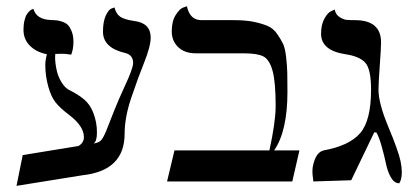

<svg xmlns="http://www.w3.org/2000/svg" viewBox="-20 -585 1341 619"><path d="M131.3 -410.2Q97.7 -416.5 76.7 -437.3Q55.7 -458 55.7 -489.3Q55.7 -506.3 59.1 -519.8Q62.5 -533.2 67.1 -539.8Q71.8 -546.4 76.4 -550.5Q81.1 -554.7 84.5 -555.2L87.9 -556.2Q97.2 -522.5 143.6 -520.5Q155.3 -520 161.9 -519.5Q168.5 -519 180.4 -515.1Q192.4 -511.2 199 -504.4Q205.6 -497.6 211.2 -483.6Q216.8 -469.7 216.8 -449.7Q216.8 -426.8 209.5 -408.7Q191.4 -412.1 175.3 -411.6Q168 -411.6 158.2 -411.1Q157.7 -405.8 157.7 -399.4Q157.7 -381.3 163.1 -356.9Q167.5 -337.4 178.7 -319.3Q189.9 -301.3 203.1 -294.9Q232.4 -280.3 251.2 -264.4Q270 -248.5 280.3 -222.7Q293 -190.4 292.5 -156.7Q292.5 -129.4 281.7 -122.1Q294.4 -124.5 301.3 -128.9Q308.1 -133.3 314.9 -146.7Q321.8 -160.2 327.6 -176.3Q333.5 -192.4 348.4 -229.2Q363.3 -266.1 381.8 -306.2Q408.7 -363.3 409.2 -381.8Q409.2 -407.7 383.8 -414.1Q312 -430.7 312 -482.9Q312 -515.1 321 -534.7Q330.1 -554.2 339.4 -557.6L349.1 -561Q354 -541 366.9 -531.5Q379.9 -522 414.1 -517.1Q465.8 -510.3 465.8 -463.9Q465.8 -436 444.8 -383.5Q423.8 -331.1 402.8 -268.6Q381.8 -206.1 381.8 -153.8Q381.8 -34.7 246.1 -20L33.2 14.2L53.2 -85L232.9 -114.3Q250.5 -124.5 250.5 -143.1Q250.5 -178.2 203.1 -214.4Q173.8 -236.3 159.2 -254.9Q144.5 -273.4 135.7 -305.7Q126 -340.3 126 -376.5Q126.5 -393.6 131.3 -410.2Z M736.3 -520Q772.5 -520 799.1 -514.4Q825.7 -508.8 843.5 -501Q861.3 -493.2 873.5 -475.6Q885.7 -458 892.6 -443.6Q899.4 -429.2 902.6 -399.7Q905.8 -370.1 906.2 -349.6Q906.7 -329.1 906.7 -289.1Q906.7 -162.1 863.8 -100.1H945.3L922.4 0H518.6L542.5 -100.1H848.6Q868.7 -192.9 868.7 -243.2Q868.7 -321.3 858.6 -357.2Q848.6 -393.1 829.1 -403.1Q809.6 -413.1 765.6 -413.1H611.3Q575.2 -413.1 554.4 -433.1Q533.7 -453.1 533.7 -483.9Q533.7 -516.1 546.1 -536.1Q558.6 -556.2 570.3 -560.5L582.5 -564.9Q592.3 -520 629.4 -520Z M1200.2 -295.9Q1200.2 -252 1232.2 -175.5Q1264.2 -99.1 1271.5 -64.9Q1275.4 -44.9 1275.4 -29.8Q1275.4 -5.9 1267.1 5.9Q1251 5.9 1240.2 -13.2Q1229.5 -32.2 1224.4 -57.1Q1219.2 -82 1210.7 -112.5Q1202.1 -143.1 1193.4 -158.2H1186.5L1112.3 -3.9L990.2 0Q990.2 -2 988.8 -12.5Q987.3 -22.9 987.3 -30.8Q987.3 -40.5 988.3 -46.9Q997.1 -93.8 1023.4 -100.1Q1106.4 -115.2 1141.4 -156Q1176.3 -196.8 1176.3 -295.9Q1176.3 -362.8 1157.2 -383.3Q1138.2 -403.8 1093.3 -410.2Q1015.1 -422.4 1015.1 -476.1Q1015.1 -505.9 1026.1 -525.4Q1037.1 -544.9 1048.3 -549.3L1059.1 -554.2Q1062 -538.1 1074.7 -530Q1087.4 -522 1096.9 -521Q1106.4 -520 1124.5 -520Q1208.5 -520 1208.5 -448.2Q1208.5 -430.2 1204.3 -372.6Q1200.2 -314.9 1200.2 -295.9Z"/></svg>

Font: Linux Libertine O
Style: Regular
Weight: 400
Designer: Philipp H. Poll
Foundry: Philipp H. Poll
Version: Version 5.3.0